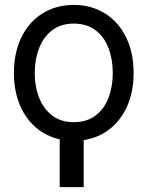

<svg xmlns="http://www.w3.org/2000/svg" viewBox="-20 -557 640 774"><path d="M317.4 197.3H220.7V-31.2H317.4ZM36.1 -262.7Q36.1 -344.7 66.4 -406.7Q96.7 -468.8 151.4 -502.9Q206.1 -537.1 277.3 -537.1Q348.6 -537.1 403.3 -502.9Q458 -468.8 488.3 -406.7Q518.6 -344.7 518.6 -262.7Q518.6 -181.6 488.3 -119.6Q458 -57.6 403.3 -23.4Q348.6 10.7 277.3 10.7Q206.1 10.7 151.4 -23.4Q96.7 -57.6 66.4 -119.6Q36.1 -181.6 36.1 -262.7ZM434.6 -262.7Q434.6 -317.4 417.5 -362.8Q400.4 -408.2 365.2 -435.1Q330.1 -461.9 277.3 -461.9Q225.6 -461.9 190.4 -435.1Q155.3 -408.2 137.7 -362.8Q120.1 -317.4 120.1 -262.7Q120.1 -208 137.7 -163.1Q155.3 -118.2 190.4 -91.3Q225.6 -64.5 277.3 -64.5Q330.1 -64.5 365.2 -91.3Q400.4 -118.2 417.5 -163.1Q434.6 -208 434.6 -262.7Z"/></svg>

Font: Pretendard JP Variable
Style: Regular
Weight: 400
Designer: Base glyphs from Inter by Rasmus Andersson; Hangul glyphs from Noto Sans CJK(Source Han Sans) by Jang Soo-young and Kang
Foundry: Kil Hyung-jin
Version: Version 1.307;Glyphs 3.2 (3192)